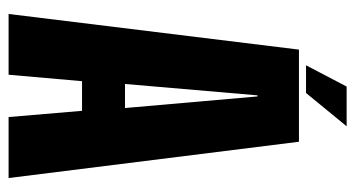

<svg xmlns="http://www.w3.org/2000/svg" viewBox="-210 -617 827 447"><g transform="rotate(90 203.5 -393.5)"><path d="M12.5 0H154L169 -171H238L252.5 0H394.5L310 -676H95.5ZM175.5 -271 202 -579.5H204.5L231.5 -271ZM132 -692.5H196.5L274 -787H181.5Z"/></g></svg>

Font: Anybody ExtraCondensed
Style: Bold
Weight: 700
Width: 2
Version: Version 1.113;gftools[0.9.25]